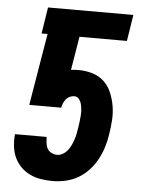

<svg xmlns="http://www.w3.org/2000/svg" viewBox="-53 -777 606 827"><g transform="rotate(5 250.0 -363.5)"><path d="M206 8Q180 8 154.5 4Q129 0 106.5 -11Q84 -22 67 -39.5Q50 -57 40 -79Q30 -101 27 -127Q24 -153 27 -179H164Q164 -166 165.5 -152.5Q167 -139 173 -128.5Q179 -118 190.5 -112Q202 -106 216 -106Q228 -106 240.5 -113.5Q253 -121 261.5 -132.5Q270 -144 275.5 -156Q281 -168 285 -180.5Q289 -193 291.5 -206Q294 -219 296 -232Q298 -245 299.5 -257.5Q301 -270 302 -283Q303 -296 302 -308.5Q301 -321 298 -333Q295 -345 287.5 -354.5Q280 -364 267 -364Q257 -364 247.5 -359.5Q238 -355 231.5 -347Q225 -339 221 -329.5Q217 -320 215 -310H77L129 -621H103L121 -735H490L472 -621H267L243 -476Q251 -477 259.5 -477.5Q268 -478 277 -478Q308 -478 337 -469Q366 -460 386.5 -440.5Q407 -421 418.5 -393.5Q430 -366 435 -336.5Q440 -307 438 -276Q436 -245 431 -214Q427 -186 418.5 -158.5Q410 -131 396.5 -105.5Q383 -80 362.5 -57.5Q342 -35 316.5 -20Q291 -5 262.5 1.5Q234 8 206 8Z"/></g></svg>

Font: Iosevka Term Curly Hv Obl
Style: Regular
Weight: 900
Italic angle: -9°
Designer: Belleve Invis
Foundry: Belleve Invis
Version: Version 32.3.0